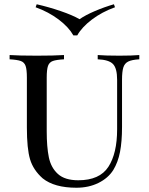

<svg xmlns="http://www.w3.org/2000/svg" viewBox="-20 -866 698 900"><path d="M633 -588Q598 -586 581 -577.5Q564 -569 558 -549.5Q552 -530 552 -492V-271Q552 -202 542.5 -153.5Q533 -105 511 -69Q487 -31 441.5 -8.5Q396 14 338 14Q235 14 180 -30Q136 -69 121 -119Q106 -169 106 -268V-502Q106 -540 100 -557Q94 -574 77.5 -580Q61 -586 25 -588V-608Q67 -605 153 -605Q233 -605 280 -608V-588Q244 -586 227.5 -580Q211 -574 205 -557Q199 -540 199 -502V-251Q199 -177 209 -128.5Q219 -80 251.5 -50.5Q284 -21 347 -21Q447 -21 488 -84Q529 -147 529 -260V-492Q529 -546 509.5 -566Q490 -586 438 -588V-608Q474 -605 540 -605Q600 -605 633 -608ZM519 -832Q458 -810 411 -774.5Q364 -739 342 -700H324Q302 -739 255 -774.5Q208 -810 147 -832L152 -846Q209 -833 264.5 -814Q320 -795 353 -776Q380 -795 424.5 -814Q469 -833 514 -846Z"/></svg>

Font: Playfair Display SC
Style: Regular
Weight: 400
Designer: Claus Eggers Sørensen
Foundry: Claus Eggers Sørensen
Version: Version 1.200; ttfautohint (v1.6)